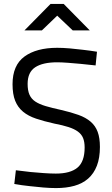

<svg xmlns="http://www.w3.org/2000/svg" viewBox="-20 -951 574 980"><path d="M468 -617Q429 -621 392 -625Q360 -628 327 -630.5Q294 -633 272 -633Q198 -633 159.5 -607.5Q121 -582 121 -523Q121 -489 130.5 -467.5Q140 -446 160.5 -432.5Q181 -419 213 -409.5Q245 -400 291 -390Q343 -378 380.5 -364.5Q418 -351 442.5 -330Q467 -309 478.5 -278Q490 -247 490 -201Q490 -145 474.5 -105Q459 -65 430 -39.5Q401 -14 359.5 -2.5Q318 9 266 9Q237 9 200.5 6Q164 3 131 -1Q92 -5 53 -12L61 -82Q99 -77 136 -73Q168 -70 203 -67.5Q238 -65 265 -65Q339 -65 375.5 -95.5Q412 -126 412 -198Q412 -227 404 -246.5Q396 -266 377.5 -279.5Q359 -293 329.5 -302.5Q300 -312 258 -320Q204 -332 164 -345.5Q124 -359 97.5 -381Q71 -403 57.5 -436.5Q44 -470 44 -521Q44 -618 105 -662.5Q166 -707 272 -707Q301 -707 336 -704Q371 -701 402 -697Q438 -693 475 -687ZM238 -931H305L438 -796H351L272 -871L194 -796H105Z"/></svg>

Font: TitilliumText22L 400 wt
Style: 400 wt
Weight: 400
Designer: Campivisivi
Foundry: Campivisivi
Version: 1.000